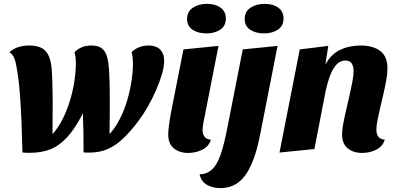

<svg xmlns="http://www.w3.org/2000/svg" viewBox="-20 -763 2034 983"><path d="M134 19.3Q124.7 19.3 115 19.2Q105.3 19 95 17.7Q93 -64.3 90 -139.7Q87 -215 82 -280.3Q77 -345.7 69 -395Q62.7 -439.3 54.3 -462Q46 -484.7 28 -495.7Q50 -514.7 75.2 -522.3Q100.3 -530 129.3 -530Q174.3 -530 198.3 -514.3Q222.3 -498.7 232.8 -468.5Q243.3 -438.3 245.7 -395Q247 -379.3 247.7 -351.7Q248.3 -324 249 -293.3Q249.7 -262.7 249.7 -236.3Q249.7 -203.7 249.3 -163.3Q249 -123 248.7 -76.3Q277.7 -108 299.8 -151.7Q322 -195.3 337.3 -245.2Q352.7 -295 360.5 -344.7Q368.3 -394.3 368.3 -437.3Q368.3 -451.7 367.2 -466.2Q366 -480.7 361.3 -495.7Q375.3 -510.3 396.8 -520.2Q418.3 -530 447.7 -530Q484.7 -530 503 -514.2Q521.3 -498.3 528.7 -470.3Q536 -442.3 538.3 -404.7Q539 -390.3 539.8 -373.2Q540.7 -356 541.2 -334.7Q541.7 -313.3 541.8 -287Q542 -260.7 542 -229Q542 -199.3 541.8 -161.7Q541.7 -124 540.7 -76.3Q569.7 -108 592.3 -151.7Q615 -195.3 630 -245.2Q645 -295 652.8 -344.7Q660.7 -394.3 660.7 -437.3Q660.7 -451.7 659.5 -466.2Q658.3 -480.7 653.7 -495.7Q667.7 -510.7 690.3 -520.3Q713 -530 740.7 -530Q763.7 -530 781.5 -522.2Q799.3 -514.3 809.8 -496.8Q820.3 -479.3 820.3 -450.3Q820.3 -421.7 809 -382.7Q797.7 -343.7 778.8 -300.8Q760 -258 737.2 -217.8Q714.3 -177.7 690.3 -145.7Q650.7 -92.7 613 -56.2Q575.3 -19.7 533.3 -0.7Q491.3 18.3 437.7 18.3Q430.7 18.3 423 18.3Q415.3 18.3 407.7 17Q408 -29.7 407.2 -79.5Q406.3 -129.3 404.3 -182.3Q363 -102.3 322 -58.5Q281 -14.7 235.5 2.3Q190 19.3 134 19.3Z M943.7 20Q898.3 20 869.8 -3.7Q841.3 -27.3 841.3 -74.3Q841.3 -91.7 844.8 -119.2Q848.3 -146.7 853.8 -177.2Q859.3 -207.7 864.8 -235Q870.3 -262.3 873.7 -279.7L919.3 -510L1098.7 -528L1022 -137.7Q1021 -129.7 1019 -117.7Q1017 -105.7 1017 -95.7Q1017 -77.7 1027.2 -63.5Q1037.3 -49.3 1059.7 -47.7Q1049.3 -12.7 1015.3 3.7Q981.3 20 943.7 20ZM1036.7 -592Q994 -592 965.8 -610.8Q937.7 -629.7 937.7 -666Q937.7 -703.7 967.5 -723.5Q997.3 -743.3 1040 -743.3Q1082.3 -743.3 1109.3 -723.8Q1136.3 -704.3 1136.3 -668Q1136.3 -630.3 1107.7 -611.2Q1079 -592 1036.7 -592Z M1108.3 200Q1069.7 200 1040.2 183.7Q1010.7 167.3 1001.7 130Q1041 128 1066.5 103.8Q1092 79.7 1109.8 27.7Q1127.7 -24.3 1144 -108.7L1222.7 -510L1401 -528L1312.3 -76.3Q1294.3 17.7 1267 79.2Q1239.7 140.7 1201 170.3Q1162.3 200 1108.3 200ZM1331.7 -592Q1289 -592 1260.8 -610.8Q1232.7 -629.7 1232.7 -666Q1232.7 -703.7 1262.7 -723.5Q1292.7 -743.3 1335.3 -743.3Q1377.7 -743.3 1404.7 -723.8Q1431.7 -704.3 1431.7 -668Q1431.7 -630.3 1402.8 -611.2Q1374 -592 1331.7 -592Z M1834.7 20Q1789.3 20 1760.3 -3.5Q1731.3 -27 1731.3 -76Q1731.3 -98 1737.5 -130.8Q1743.7 -163.7 1752.5 -200.8Q1761.3 -238 1769.7 -275.2Q1778 -312.3 1784.2 -344.8Q1790.3 -377.3 1790.3 -399.3Q1790.3 -421.7 1781.2 -437.3Q1772 -453 1748.7 -453Q1718.7 -453 1698.8 -428.2Q1679 -403.3 1666.7 -367.3Q1654.3 -331.3 1647.3 -297.3L1589.7 0L1411 18L1514.7 -510L1660.7 -528L1645.7 -432Q1673.3 -484.3 1720.5 -507.2Q1767.7 -530 1825.3 -530Q1890 -530 1926.8 -502Q1963.7 -474 1963.7 -412.3Q1963.7 -386.3 1957.8 -353.2Q1952 -320 1943.5 -283.7Q1935 -247.3 1926.8 -212.7Q1918.7 -178 1912.8 -148.5Q1907 -119 1907 -99.3Q1907 -77.7 1916.5 -64Q1926 -50.3 1949.7 -47.7Q1939.3 -12.7 1905.7 3.7Q1872 20 1834.7 20Z"/></svg>

Font: Sansita Swashed Light
Style: Regular
Weight: 300
Designer: Pablo Cosgaya
Foundry: Omnibus-Type
Version: Version 1.003